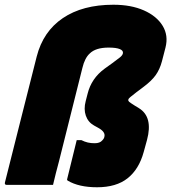

<svg xmlns="http://www.w3.org/2000/svg" viewBox="-64 -781 723 811"><path d="M415 -761Q490 -761 544 -737Q598 -713 623 -672Q648 -631 635 -580L620 -522Q611 -488 593.5 -463.5Q576 -439 541 -413L513 -392Q494 -377 486.5 -371Q479 -365 478 -360Q477 -355 481.5 -351Q486 -347 505 -335L523 -324Q583 -287 557 -190L543 -139Q523 -66 475 -28Q427 10 346 10Q269 10 222 -18Q218 -21 220 -26Q230 -67 240 -107.5Q250 -148 260 -189H280Q294 -182 307 -179Q320 -176 336 -176Q358 -176 368 -188Q376 -196 377 -204Q382 -224 351 -241L333 -251Q308 -265 298.5 -292.5Q289 -320 298 -354L306 -385Q322 -450 378 -491L410 -514Q432 -530 442.5 -538.5Q453 -547 455 -555Q458 -567 442.5 -573.5Q427 -580 395 -580Q340 -580 315 -555Q294 -536 284 -494Q259 -395 234.5 -296.5Q210 -198 185 -99Q178 -74 172 -49.5Q166 -25 160 0H-35Q-46 0 -43 -11Q-9 -145 24 -277Q57 -409 91 -542Q118 -648 201.5 -704.5Q285 -761 415 -761Z"/></svg>

Font: Recursive Mn Lnr St XBk
Style: Italic
Weight: 1000
Italic angle: -15°
Monospace: yes
Version: Version 1.079;hotconv 1.0.112;makeotfexe 2.5.65598; ttfautoh